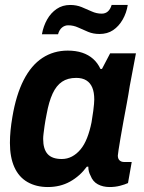

<svg xmlns="http://www.w3.org/2000/svg" viewBox="-20 -742 582 774"><path d="M173 12Q126 12 91 -8Q56 -28 38 -68Q20 -108 20 -166Q20 -190 22.5 -216Q25 -242 30 -271Q45 -360 75.5 -419.5Q106 -479 151 -508.5Q196 -538 253 -538Q286 -538 311.5 -529.5Q337 -521 355.5 -504.5Q374 -488 385 -464H391L424 -527H528L503 -395Q498 -362 491 -324.5Q484 -287 477.5 -252Q471 -217 466 -187Q461 -157 458 -138Q455 -119 455 -115Q455 -102 462 -95.5Q469 -89 480 -89H511L496 -4Q483 2 463.5 7Q444 12 422 12Q395 12 374.5 1Q354 -10 345 -34Q341 -41 338.5 -50Q336 -59 336 -70H330Q302 -32 262.5 -10Q223 12 173 12ZM229 -101Q251 -101 270 -111Q289 -121 304.5 -139.5Q320 -158 331 -186Q342 -214 349 -249Q354 -278 356 -295Q358 -312 359 -322.5Q360 -333 360 -341Q360 -370 352 -389Q344 -408 328 -418Q312 -428 287 -428Q253 -428 230 -412.5Q207 -397 192 -364.5Q177 -332 168 -282Q162 -252 159.5 -233.5Q157 -215 155.5 -203Q154 -191 154 -182Q154 -141 172 -121Q190 -101 229 -101ZM149 -604Q155 -637 170 -663.5Q185 -690 208.5 -706Q232 -722 263 -722Q288 -722 309 -713.5Q330 -705 349.5 -696Q369 -687 390 -687Q405 -687 415 -696Q425 -705 430 -722H495Q490 -690 474.5 -663Q459 -636 436 -620.5Q413 -605 381 -605Q356 -605 335.5 -613.5Q315 -622 295.5 -631Q276 -640 255 -640Q241 -640 230 -631Q219 -622 214 -604Z"/></svg>

Font: Archivo SemiCondensed
Style: Bold Italic
Weight: 700
Width: 4
Italic angle: -10°
Designer: Hector Gatti
Foundry: Omnibus-Type
Version: Version 2.001